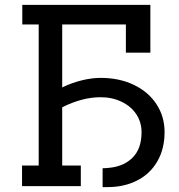

<svg xmlns="http://www.w3.org/2000/svg" viewBox="-20 -760 729 784"><path d="M652 -221Q652 -153 623 -102Q594 -51 541 -23.5Q488 4 419 4H399V-73Q410 -73 428 -75Q487 -81 522.5 -117.5Q558 -154 558 -220Q558 -261 536.5 -293.5Q515 -326 476.5 -344.5Q438 -363 391 -363Q316 -363 234 -322V-84H310V0H70V-84H138V-660H71V-740H594V-545H494V-660H234V-403Q273 -422 314 -432Q355 -442 391 -442Q467 -442 526.5 -413.5Q586 -385 619 -334.5Q652 -284 652 -221Z"/></svg>

Font: Arvo
Style: Regular
Weight: 400
Designer: Anton Koovit (Cyrillic Expansion: Cyreal)
Foundry: Anton Koovit, Yassin Baggar
Version: Version 3.000